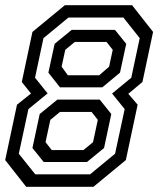

<svg xmlns="http://www.w3.org/2000/svg" viewBox="-35 -720 610 740"><path d="M66 0 -15 -103 30.5 -316.5 84.5 -359.5 49 -404 90 -597 215 -700H474L555 -597L514 -404L459.5 -358.5L495.5 -316.5L450 -103L325 0ZM133.5 -95.5 90 -149.5 118 -280.5 186 -336H349.5L394 -280.5L366 -149.5L300 -95.5ZM101 -48H312L408.5 -127.5L445.5 -299.5L397 -359.5L471 -420.5L503.5 -573L440.5 -652.5H229L132.5 -573L100 -420.5L148.5 -360L74.5 -299.5L37.5 -127.5ZM196 -383.5 151.5 -440 175.5 -551 241.5 -605H408L451.5 -551L427.5 -440L359.5 -383.5ZM164.5 -141.5H286.5L323.5 -172L342 -258L318 -288.5H196L159 -258L140.5 -172ZM226.5 -430H347.5L385.5 -463L399.5 -528L375.5 -558.5H253.5L216.5 -528L202.5 -463Z"/></svg>

Font: Tourney Thin Medium
Style: Italic
Weight: 500
Italic angle: -12°
Version: Version 1.015